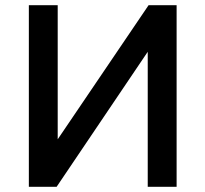

<svg xmlns="http://www.w3.org/2000/svg" viewBox="-20 -720 792 740"><path d="M91.2 0V-700H202.4V-183.1L552.7 -700H660.7V0H549.4V-520.4L198.2 0Z"/></svg>

Font: Geologica-Sharp
Style: Regular
Weight: 100
Designer: Sindre Bremnes, Frode Helland
Foundry: Monokrom Skriftforlag AS
Version: Version 1.010;gftools[0.9.28]